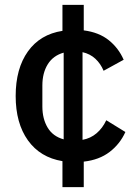

<svg xmlns="http://www.w3.org/2000/svg" viewBox="-20 -650 569 784"><path d="M235 114V8Q144 -7 94 -77Q44 -147 44 -258Q44 -370 94 -440Q144 -510 235 -524V-630H322V-526Q384 -518 424 -486Q464 -454 485 -406L403 -361Q391 -390 369.5 -410Q348 -430 317 -437V-79Q350 -85 374.5 -106Q399 -127 414 -159L492 -111Q470 -62 427.5 -29.5Q385 3 322 10V114ZM153 -215Q153 -165 174.5 -129Q196 -93 240 -81V-435Q197 -423 175 -387.5Q153 -352 153 -301Z"/></svg>

Font: IBM Plex Sans Thai Medium
Style: Regular
Weight: 500
Designer: Mike Abbink, Paul van der Laan, Pieter van Rosmalen, Ben Mitchell, Mark Frömberg
Foundry: Bold Monday
Version: Version 1.1